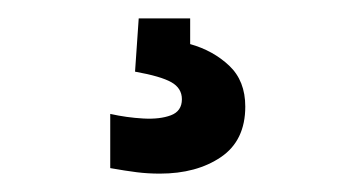

<svg xmlns="http://www.w3.org/2000/svg" viewBox="-20 -22 387 209"><path d="M154 167Q141 167 129 165.5Q117 164 100 161V102Q118 106 136 107Q154 108 166 103.5Q178 99 178 86Q178 74 166.5 67.5Q155 61 127 56L131 -2H187V26Q212 33 229.5 49.5Q247 66 247 94Q247 131 220.5 149Q194 167 154 167Z"/></svg>

Font: Special Gothic Condensed Medium
Style: Regular
Weight: 500
Width: 3
Designer: Alistair McCready
Foundry: Monolith
Version: Version 1.000; ttfautohint (v1.8.4.7-5d5b)